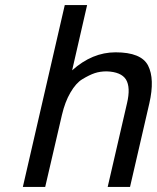

<svg xmlns="http://www.w3.org/2000/svg" viewBox="-20 -736 618 756"><path d="M400 -455Q374 -455 353 -448Q332 -441 304 -424Q279 -409 257 -371Q236 -335 224 -284L158 0H70L235 -716H323L264 -459Q343 -530 435 -530Q536 -530 563 -478Q590 -425 568 -329L492 0H404L480 -329Q495 -392 476 -423Q457 -453 400 -455Z"/></svg>

Font: Miedinger
Style: Italic
Weight: 400
Italic angle: -13°
Version: Version 001.000